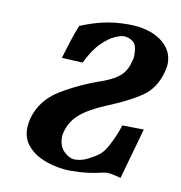

<svg xmlns="http://www.w3.org/2000/svg" viewBox="-60 -501 536 569"><g transform="rotate(10 208.5 -216.5)"><path d="M381 -146 338 7Q319 2 309 0.5Q299 -1 297 -1Q294 -1 291.5 -0.5Q289 0 283 1Q263 6 239.5 9Q216 12 187 12Q168 12 143 7Q118 2 94.5 -9.5Q71 -21 55.5 -41Q40 -61 40 -90Q40 -96 41 -103.5Q42 -111 44 -119Q59 -176 113 -209.5Q167 -243 237 -267Q272 -280 289 -296Q306 -312 313 -343Q315 -348 315 -353Q315 -358 315 -363Q315 -389 302.5 -398.5Q290 -408 274 -408Q266 -408 248.5 -400.5Q231 -393 209.5 -372Q188 -351 168 -310L105 -313Q113 -340 121 -365Q129 -390 139 -415Q172 -429 206.5 -437Q241 -445 282 -445Q343 -445 380 -419Q417 -393 417 -351Q417 -346 416 -339.5Q415 -333 413 -326Q400 -275 362.5 -249Q325 -223 261 -197Q208 -175 182 -152Q156 -129 148 -96Q147 -92 146.5 -88.5Q146 -85 146 -82Q146 -54 162.5 -38.5Q179 -23 195 -23Q215 -23 235 -33.5Q255 -44 264 -51Q277 -61 287 -79Q297 -97 305 -116Q313 -135 316 -147Z"/></g></svg>

Font: Libertinus Serif Semibold Italic
Style: Regular
Weight: 600
Italic angle: -11.5°
Designer: Philipp H. Poll, Khaled Hosny
Foundry: Caleb Maclennan
Version: Version 7.051;RELEASE